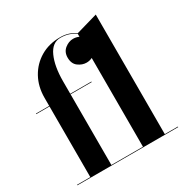

<svg xmlns="http://www.w3.org/2000/svg" viewBox="-174 -918 1036 1066"><g transform="rotate(-30 344.5 -385.0)"><path d="M19.5 -3.5H104.5V-456.5H19.5V-460H104.5V-511.5Q104.5 -583.5 135.5 -639.5Q166.5 -695.5 221 -727.8Q275.5 -760 346.5 -760Q377.5 -760 401.5 -751.8Q425.5 -743.5 443 -730L582 -770V-3.5H666V0H19.5ZM375 -456.5H239.5V-3.5H442V-572.5Q425 -564 405 -564Q377 -564 352 -582.8Q327 -601.5 327 -641Q327 -676.5 352 -696.5Q377 -716.5 405 -716.5Q424.5 -716.5 442 -708.5V-726.5Q425 -740 401.2 -748.2Q377.5 -756.5 346.5 -756.5Q294 -756.5 266.8 -696Q239.5 -635.5 239.5 -540V-460H375Z"/></g></svg>

Font: Bodoni* 48pt
Style: Bold
Weight: 700
Version: Version 2.3